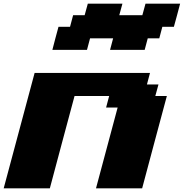

<svg xmlns="http://www.w3.org/2000/svg" viewBox="-20 -1020 996 1040"><path d="M500 0H750Q772 -83 816.7 -250Q861.3 -417 883.8 -500H821.3L838.4 -562.5H775.9L792.5 -625H167.5Q139.6 -520.5 83.7 -312.3Q27.8 -104 0 0H250Q272 -83 316.7 -250Q361.3 -417 383.8 -500H571.3L554.7 -437.5H617.2ZM576.2 -750H763.7L780.3 -812.5H842.8L859.4 -875H921.9Q927.7 -896 939 -937.5Q950.2 -979 955.6 -1000H768.1L751 -937.5H626L643.1 -1000H455.6L438.5 -937.5H376L359.4 -875H296.9Q291 -854 280 -812.5Q269 -771 263.7 -750H451.2L467.8 -812.5H592.8Z"/></svg>

Font: Faithful 32x
Style: BoldOblique
Weight: 400
Foundry: Faithful Resource Pack
Version: Version 1.0; January 27, 2023